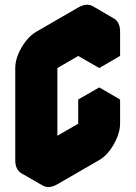

<svg xmlns="http://www.w3.org/2000/svg" viewBox="-20 -721 560 793"><path d="M217 -540 390 -640Q424 -660 450 -645Q476 -630 476 -590V-490L390 -440V-540L217 -440V-60L390 -160V-260L476 -310V-210Q476 -184 464 -154Q452 -124 432.5 -98.5Q413 -73 390 -60L217 40Q182 60 156 45Q130 30 130 -10V-390Q130 -417 142 -446.5Q154 -476 174 -501.5Q194 -527 217 -540ZM476 -310 390 -260 303 -310 390 -360ZM390 -260V-160L303 -210V-310ZM390 -160 217 -60 130 -110 303 -210ZM390 -540V-440L303 -490V-590ZM450 -645Q424 -660 390 -640L217 -540Q194 -527 174 -501.5Q154 -476 142 -446.5Q130 -417 130 -390V-10Q130 30 156 45L69 -5Q43 -20 43 -60V-440Q43 -467 55 -496.5Q67 -526 87 -551.5Q107 -577 130 -590L303 -690Q338 -710 364 -695Z"/></svg>

Font: Nabla
Style: Regular
Weight: 400
Designer: Arthur Reinders Folmer
Foundry: Typearture
Version: Version 1.002